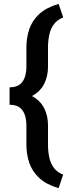

<svg xmlns="http://www.w3.org/2000/svg" viewBox="-20 -800 370 998"><path d="M229.5 -49.3Q229.5 -12.7 236.3 18.8Q243.2 50.3 260.5 73.2Q277.8 96.2 308.1 107.4L284.7 178.2Q220.7 159.2 184.1 125.2Q147.5 91.3 132.3 46.6Q117.2 2 117.2 -49.3V-149.4Q117.2 -197.8 96.7 -226.6Q76.2 -255.4 29.8 -255.4V-346.2Q76.2 -346.2 96.7 -375Q117.2 -403.8 117.2 -452.1V-552.7Q117.2 -604 132.3 -648.7Q147.5 -693.4 184.1 -727.1Q220.7 -760.7 284.7 -779.8L308.6 -709.5Q278.3 -697.8 261 -675Q243.7 -652.3 236.6 -621.1Q229.5 -589.8 229.5 -552.7V-452.1Q229.5 -403.3 209.5 -363.8Q189.5 -324.2 146 -300.8Q189.5 -277.3 209.5 -237.8Q229.5 -198.2 229.5 -149.4Z"/></svg>

Font: Robert Sans
Style: Bold
Weight: 700
Designer: Christian Robertson (extended by Adam Twardoch)
Foundry: Google
Version: Version 12.135;April 2, 2019;FontCreator 11.5.0.2425 64-bit;